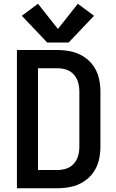

<svg xmlns="http://www.w3.org/2000/svg" viewBox="-20 -1001 616 1021"><path d="M70 0H286Q322 0 357.5 -7.5Q393 -15 424 -34.5Q455 -54 476 -83.5Q497 -113 505.5 -148.5Q514 -184 514 -220V-515Q514 -551 505.5 -586.5Q497 -622 476 -651.5Q455 -681 424 -700.5Q393 -720 357.5 -727.5Q322 -735 286 -735H70ZM182 -97V-638H286Q310 -638 333 -630.5Q356 -623 372.5 -604.5Q389 -586 395.5 -562.5Q402 -539 402 -515V-220Q402 -196 395.5 -172.5Q389 -149 372.5 -130.5Q356 -112 333 -104.5Q310 -97 286 -97ZM345 -775 480 -917 394 -981 288 -847 182 -981 96 -917 231 -775Z"/></svg>

Font: Iosevka Sparkle Semibold
Style: Regular
Weight: 600
Designer: Belleve Invis
Foundry: Belleve Invis
Version: Version 4.5.0; ttfautohint (v1.8.3)